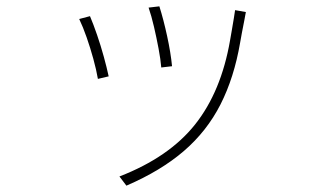

<svg xmlns="http://www.w3.org/2000/svg" viewBox="-20 -551 1040 606"><path d="M756 -513Q755 -505 751 -486Q747 -467 743.5 -447.5Q740 -428 738 -417Q719 -306 676 -221.5Q633 -137 560.5 -74.5Q488 -12 379 35L357 6Q514 -55 596 -158.5Q678 -262 706 -423Q708 -435 711.5 -454.5Q715 -474 718 -493Q721 -512 722 -519ZM323 -310 289 -302Q284 -331 274.5 -365.5Q265 -400 253.5 -433Q242 -466 230 -491L264 -500Q275 -474 286.5 -440.5Q298 -407 307.5 -372.5Q317 -338 323 -310ZM523 -342 489 -338Q487 -363 480.5 -397.5Q474 -432 466 -466.5Q458 -501 449 -527L483 -531Q496 -490 507.5 -437Q519 -384 523 -342Z"/></svg>

Font: Zen Kaku Gothic Antique Light
Style: Regular
Weight: 300
Designer: Yoshimichi Ohira
Foundry: Positype
Version: Version 1.001